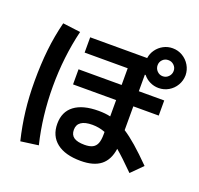

<svg xmlns="http://www.w3.org/2000/svg" viewBox="-136 -931 1136 1096"><g transform="rotate(20 432.0 -383.5)"><path d="M259.8 -152.3Q259.8 -225.1 310.5 -263.4Q361.3 -301.8 457 -301.8Q498 -301.8 529.3 -294.4V-393.6H267.6V-485.4H529.3V-586.9H267.6V-679.7H613.8Q617.7 -708 634.5 -731.4Q651.4 -754.9 677 -768.6Q702.6 -782.2 732.4 -782.2Q765.1 -782.2 792.7 -765.9Q820.3 -749.5 836.7 -721.9Q853 -694.3 853.5 -662.1Q853 -628.9 836.7 -601.1Q820.3 -573.2 792.7 -557.1Q765.1 -541 732.4 -541Q704.6 -541 679.9 -553Q655.3 -564.9 638.7 -585.9H633.8V-485.4H788.1V-393.6H633.8V-249Q669.4 -226.1 711.9 -189.2Q754.4 -152.3 810.5 -95.7L743.2 -28.3Q671.4 -100.1 630.4 -134.3Q620.6 -64.9 578.1 -31.5Q535.6 2 457 2Q362.3 2 311 -38.3Q259.8 -78.6 259.8 -152.3ZM781.2 -662.1Q781.2 -682.1 766.6 -696.3Q752 -710.4 732.4 -710Q711.9 -710.4 697.8 -696.3Q683.6 -682.1 683.6 -662.1Q683.6 -641.6 697.8 -627Q711.9 -612.3 732.4 -612.3Q752.4 -612.3 766.8 -627Q781.2 -641.6 781.2 -662.1ZM54.7 -336.9Q54.7 -439.5 64.2 -527.1Q73.7 -614.7 95.7 -702.1L203.1 -688.5Q163.1 -522.5 163.1 -343.8Q163.1 -164.6 203.1 0L95.7 14.6Q74.7 -72.3 64.7 -157.2Q54.7 -242.2 54.7 -336.9ZM446.3 -91.8Q477.1 -91.8 495.1 -101.1Q513.2 -110.4 521.2 -130.6Q529.3 -150.9 529.3 -185.5V-200.2Q491.7 -214.8 451.2 -214.8Q406.2 -214.8 383.3 -199Q360.4 -183.1 360.4 -152.3Q360.4 -121.1 381.6 -106.4Q402.8 -91.8 446.3 -91.8Z"/></g></svg>

Font: Pretendard GOV SemiBold
Style: Regular
Weight: 600
Designer: Base glyphs from Inter by Rasmus Andersson; Hangeul glyphs from Noto Sans CJK(Source Han Sans) by Jang Soo-young and Kan
Foundry: Kil Hyung-jin
Version: Version 1.309